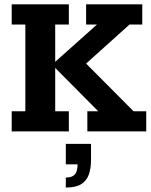

<svg xmlns="http://www.w3.org/2000/svg" viewBox="-20 -603 691 881"><path d="M33.7 0V-92.6H96.3V-490.4H33.7V-583H295.9V-490.4H233.3V-319.3L424.9 -490.4H375.1V-583H632.8V-490.4H574.3L348.8 -287.7L348 -338.6L592.7 -92.6H651V0H380.8V-92.6H430.6L233.3 -291.4V-92.6H295.9V0ZM282 257.6V211.7Q310.6 211.7 323.2 197.9Q335.9 184.1 335.9 151.1H282V57H397.7V131Q397.7 169.6 387.4 198.3Q377.1 227 352.2 242.3Q327.3 257.6 282 257.6Z"/></svg>

Font: Rokkitt SemiBold
Style: Regular
Weight: 600
Designer: Vernon Adams
Foundry: Vernon Adams
Version: Version 3.103